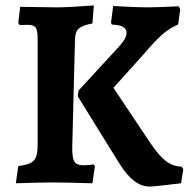

<svg xmlns="http://www.w3.org/2000/svg" viewBox="-20 -669 697 704"><path d="M82 -578 52 -577 47 -585 54 -644 188 -642Q229 -642 324 -649L319 -583Q282 -576 269 -564.5Q256 -553 255 -525L245 -132Q244 -91 252.5 -77Q261 -63 284 -63Q304 -63 323 -66L328 -60L319 3Q217 0 176 0Q123 0 38 3L47 -60Q77 -64 92 -71.5Q107 -79 112.5 -94.5Q118 -110 118 -139V-526Q118 -557 111 -567.5Q104 -578 82 -578ZM417 -499Q444 -528 444 -549Q444 -563 431 -570.5Q418 -578 390 -579L387 -586L395 -647Q480 -642 519 -642Q555 -642 635 -646L641 -635L633 -579Q603 -567 575.5 -543Q548 -519 504 -467L396 -347L531 -145Q562 -99 587.5 -79Q613 -59 646 -58L652 -49L644 3Q546 15 529 15Q499 15 472 -5.5Q445 -26 418 -69L265 -316L268 -337Z"/></svg>

Font: Alegreya
Style: Bold
Weight: 700
Designer: Juan Pablo del Peral
Foundry: Huerta Tipografica
Version: Version 2.008; ttfautohint (v1.8)